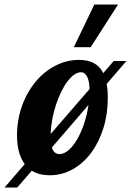

<svg xmlns="http://www.w3.org/2000/svg" viewBox="-88 -770 580 850"><path d="M384.3 -398.4Q386.7 -384.8 387.9 -369.4Q389.2 -354 389.2 -336.9Q389.2 -264.2 369.4 -201.7Q349.6 -139.2 315.2 -93Q280.8 -46.9 233.6 -20.5Q186.5 5.9 132.3 5.9Q85.4 5.9 52.7 -14.2L-11.7 60.1H-67.9L21.5 -43.5Q-12.7 -88.9 -12.7 -170.9Q-12.7 -216.3 -2.9 -258.8Q6.8 -301.3 24.9 -338.4Q43 -375.5 68.1 -406.2Q93.3 -437 123.5 -458.7Q153.8 -480.5 188.7 -492.7Q223.6 -504.9 261.2 -504.9Q300.8 -504.9 327.4 -490.7Q354 -476.6 369.1 -446.3L415.5 -500H471.7ZM270.5 -450.2Q255.4 -450.2 239.7 -439Q224.1 -427.7 209.5 -408Q194.8 -388.2 182.1 -361.6Q169.4 -335 159.4 -304.7Q149.4 -274.4 143.3 -241.7Q137.2 -209 136.2 -176.8L308.6 -376Q307.6 -411.1 297.6 -430.7Q287.6 -450.2 270.5 -450.2ZM238.8 -561 329.6 -750H434.6L313.5 -561ZM175.3 -87.9Q195.8 -87.9 216.1 -105.7Q236.3 -123.5 253.7 -153.3Q271 -183.1 284.2 -222.4Q297.4 -261.7 303.7 -305.2L141.6 -117.2Q150.4 -87.9 175.3 -87.9Z"/></svg>

Font: Lobster
Style: Regular
Weight: 400
Designer: Pablo Impallari
Foundry: Pablo Impallari
Version: Version 1.007; ttfautohint (v1.1) -l 8 -r 50 -G 50 -x 14 -D 